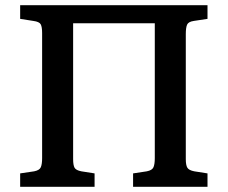

<svg xmlns="http://www.w3.org/2000/svg" viewBox="-20 -723 881 743"><path d="M58 0V-52L112 -60Q133 -64 138 -76Q143 -88 143 -111V-595Q143 -619 137.5 -629Q132 -639 109 -642L58 -650V-703H783V-650L730 -642Q709 -639 704 -627.5Q699 -616 699 -591V-107Q699 -84 705 -74Q711 -64 732 -60L783 -52V0H495V-52L548 -60Q569 -64 574 -76Q579 -88 579 -111V-633H263V-107Q263 -84 268.5 -74Q274 -64 295 -60L346 -52V0Z"/></svg>

Font: Literata 18pt Medium
Style: Regular
Weight: 500
Designer: Latin by Veronika Burian and Jose Scaglione. Greek by Irene Vlachou. Cyrillic by Vera Evstafieva.
Foundry: TypeTogether
Version: Version 3.103;gftools[0.9.29]